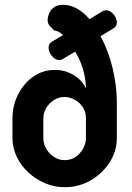

<svg xmlns="http://www.w3.org/2000/svg" viewBox="-20 -773 553 802"><path d="M250 9Q207 9 167.5 -8Q128 -25 97.5 -53.5Q67 -82 49.5 -119Q32 -156 32 -196V-278Q32 -333 56 -379.5Q80 -426 120 -453.5Q160 -481 209 -481Q240 -481 265.5 -470.5Q291 -460 310.5 -442.5Q330 -425 339 -403Q338 -448 325.5 -487.5Q313 -527 294 -557L241 -526Q236 -522 228 -522Q211 -522 197 -539Q183 -556 183 -574Q183 -590 197 -599L243 -626Q235 -635 225 -640Q215 -645 206 -646Q197 -655 188 -664.5Q179 -674 179 -691Q179 -702 185 -716.5Q191 -731 205 -742Q219 -753 243 -753Q273 -753 301 -737.5Q329 -722 354 -693L410 -727Q416 -730 423 -730Q440 -730 454 -713.5Q468 -697 468 -680Q468 -662 453 -654L400 -622Q433 -561 450.5 -487.5Q468 -414 468 -348V-196Q468 -142 438 -95Q408 -48 358.5 -19.5Q309 9 250 9ZM250 -104Q276 -104 295.5 -117.5Q315 -131 327 -152Q339 -173 339 -196V-279Q339 -305 326 -325Q313 -345 292 -356.5Q271 -368 249 -368Q225 -368 204.5 -354.5Q184 -341 172.5 -321Q161 -301 161 -278V-196Q161 -173 173 -152Q185 -131 205.5 -117.5Q226 -104 250 -104Z"/></svg>

Font: Dosis ExtraLight
Style: Bold
Weight: 700
Version: Version 3.001; ttfautohint (v1.8.2)